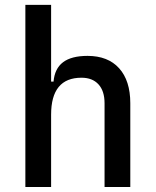

<svg xmlns="http://www.w3.org/2000/svg" viewBox="-20 -752 626 772"><path d="M400.4 0V-336.9Q400.4 -386.2 376 -412.8Q351.6 -439.5 307.6 -439.5Q185.5 -439.5 185.5 -291L155.3 -423.8H195.3Q199.7 -476.1 233.4 -501.7Q267.1 -527.3 332 -527.3Q414.1 -527.3 459 -477.5Q503.9 -427.7 503.9 -336.9V0ZM82 0V-732.4H185.5V0Z"/></svg>

Font: Cascadia Code PL
Style: Regular
Weight: 400
Monospace: yes
Designer: Aaron Bell
Foundry: Saja Typeworks
Version: Version 2102.003